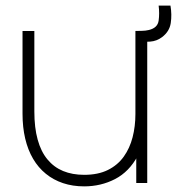

<svg xmlns="http://www.w3.org/2000/svg" viewBox="-20 -650 629 682"><path d="M543.5 -630H585.5Q591 -598 586.5 -568Q582 -538 555.5 -518Q537 -504 513.5 -502.2Q490 -500.5 461 -505V-540Q472 -540.5 484.2 -540.5Q496.5 -540.5 509 -543.5Q540 -551 543.5 -576.8Q547 -602.5 543.5 -630ZM279 12Q238 12 203.8 0.5Q169.5 -11 142.8 -32.8Q116 -54.5 97.5 -86Q79 -117.5 69.5 -157.8Q60 -198 60 -246V-540H102V-254Q102 -196.5 113.8 -154Q125.5 -111.5 148.5 -83.8Q171.5 -56 204.2 -42.5Q237 -29 279 -29Q328.5 -29 363.2 -46.2Q398 -63.5 419.5 -93.5Q441 -123.5 451 -162.5Q461 -201.5 461 -245L500 -246Q500 -153.5 469.5 -96.8Q439 -40 388.8 -14Q338.5 12 279 12ZM464 0V-110H461V-540H503V0Z"/></svg>

Font: Manrope ExtraLight ExtraLight
Style: Regular
Weight: 250
Version: Version 4.501